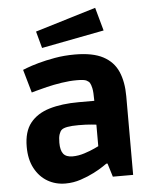

<svg xmlns="http://www.w3.org/2000/svg" viewBox="-57 -863 735 923"><g transform="rotate(-5 311.0 -401.5)"><path d="M222 13Q174 13 135.5 -9.5Q97 -32 74 -75Q51 -118 51 -179Q51 -252 84 -293.5Q117 -335 177 -353Q237 -371 319 -371H394Q394 -414 390 -432Q386 -450 381 -458Q377 -465 365.5 -471Q354 -477 319 -477Q283 -477 244.5 -471Q206 -465 173 -457Q140 -449 119 -443Q98 -437 98 -437L66 -549Q66 -549 86.5 -557Q107 -565 142.5 -575Q178 -585 223.5 -593Q269 -601 320 -601Q406 -601 456 -574.5Q506 -548 527.5 -498.5Q549 -449 549 -380V0H451L431 -65H425Q425 -65 407.5 -53Q390 -41 361 -26Q332 -11 296 1Q260 13 222 13ZM267 -114Q295 -114 324.5 -123.5Q354 -133 374 -142.5Q394 -152 394 -152V-256Q394 -256 370 -258.5Q346 -261 308 -261Q242 -261 226 -246Q219 -240 214 -225.5Q209 -211 209 -185Q209 -148 222.5 -131Q236 -114 267 -114ZM166 -646 144 -727 437 -816 468 -704Z"/></g></svg>

Font: Ruda SemiBold
Style: Bold
Weight: 900
Designer: Mariela Monsalve and Angelina Sanchez
Foundry: Mariela Monsalve and Angelina Sanchez
Version: Version 2.000